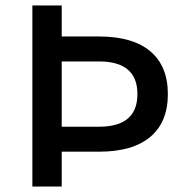

<svg xmlns="http://www.w3.org/2000/svg" viewBox="-20 -680 681 700"><path d="M341 -547Q464 -547 528 -493Q592 -439 592 -337Q592 -235 528 -181Q464 -127 341 -127H205V0H98V-660H205V-547ZM341 -218Q481 -218 481 -337Q481 -456 341 -456H205V-218Z"/></svg>

Font: Elaine Sans Medium
Style: Regular
Weight: 500
Designer: Wei Huang
Foundry: Wei Huang
Version: Version 2.001;PS 002.001;hotconv 1.0.88;makeotf.lib2.5.64775